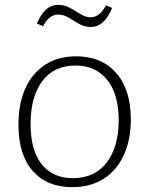

<svg xmlns="http://www.w3.org/2000/svg" viewBox="-20 -764 615 791"><path d="M294 -532Q398 -532 458.5 -463.5Q519 -395 519 -272Q519 -188 490 -125Q461 -62 407 -27.5Q353 7 277 7Q174 7 115 -59.5Q56 -126 56 -251Q56 -337 84.5 -400Q113 -463 166.5 -497.5Q220 -532 294 -532ZM291 -494Q202 -494 154 -429.5Q106 -365 106 -254Q106 -144 152 -87Q198 -30 280 -30Q371 -30 420 -95Q469 -160 469 -268Q469 -376 421.5 -435Q374 -494 291 -494ZM354 -653Q327 -653 305 -666Q283 -679 262.5 -691.5Q242 -704 219 -704Q183 -704 157 -656L132 -667Q149 -707 170.5 -725.5Q192 -744 219 -744Q246 -744 268.5 -731.5Q291 -719 311.5 -706Q332 -693 354 -693Q372 -693 387 -704.5Q402 -716 417 -742L442 -731Q410 -653 354 -653Z"/></svg>

Font: Bitter Light
Style: Regular
Weight: 300
Designer: Sol Matas, and Bitter project Authors
Foundry: Sol Matas
Version: Version 2.001